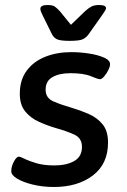

<svg xmlns="http://www.w3.org/2000/svg" viewBox="-20 -738 505 766"><path d="M195 8Q150 8 111 -1.5Q72 -11 48 -25.5Q24 -40 25 -56Q25 -74 35.5 -93.5Q46 -113 55 -113Q61 -113 79 -104Q97 -95 126.5 -86.5Q156 -78 197 -78Q245 -78 276 -95.5Q307 -113 307 -152Q307 -187 276.5 -201Q246 -215 203 -227Q169 -237 135.5 -252Q102 -267 80.5 -293.5Q59 -320 59 -364Q59 -419 86.5 -456Q114 -493 160.5 -511.5Q207 -530 264 -530Q299 -530 335 -524.5Q371 -519 395.5 -508Q420 -497 419 -481Q419 -472 412 -458Q405 -444 395.5 -433Q386 -422 379 -422Q371 -422 342.5 -434Q314 -446 261 -446Q217 -446 189.5 -430.5Q162 -415 162 -380Q162 -347 193 -333.5Q224 -320 266 -308Q300 -298 333.5 -283.5Q367 -269 389 -242.5Q411 -216 411 -169Q411 -84 350.5 -38Q290 8 195 8ZM375 -718Q403 -718 403 -705Q403 -699 387 -677L334 -602Q325 -589 311.5 -582Q298 -575 258 -575Q220 -575 207 -581.5Q194 -588 187 -602L150 -677Q146 -685 143.5 -691.5Q141 -698 141 -703Q141 -718 170 -718Q190 -718 199 -711.5Q208 -705 219 -693L263 -639L319 -693Q332 -705 344 -711.5Q356 -718 375 -718Z"/></svg>

Font: Asap Semi Expanded Semi Expanded Medium
Style: Italic
Weight: 500
Width: 6
Italic angle: -6°
Designer: Pablo Cosgaya
Foundry: Omnibus-Type
Version: Version 3.001; ttfautohint (v1.8.4.7-5d5b)